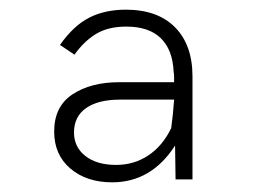

<svg xmlns="http://www.w3.org/2000/svg" viewBox="-20 -724 533 397"><path d="M212 -347Q159 -347 125.5 -375.5Q92 -404 92 -452Q92 -504 130 -529Q168 -554 226 -554H340Q340 -557 340 -564Q340 -571 339 -576Q337 -621 312.5 -645Q288 -669 241 -669Q203 -669 178 -653.5Q153 -638 134 -611L104 -631Q132 -671 164.5 -687.5Q197 -704 240 -704Q306 -704 342 -667.5Q378 -631 378 -566V-353H343L342 -423Q293 -347 212 -347ZM220 -383Q257 -383 286.5 -402.5Q316 -422 334 -459Q336 -474 337.5 -488.5Q339 -503 340 -518H228Q183 -518 158 -500.5Q133 -483 133 -450Q133 -420 156.5 -401.5Q180 -383 220 -383Z"/></svg>

Font: Hanken Grotesk Light
Style: Italic
Weight: 300
Italic angle: -8°
Designer: Alfredo Marco Pradil
Foundry: Hanken Design Co.
Version: Version 3.013